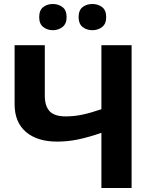

<svg xmlns="http://www.w3.org/2000/svg" viewBox="-20 -940 768 960"><path d="M638 0H487V-276Q424 -254 371.5 -243Q319 -232 266 -232Q166 -232 109.5 -280.5Q53 -329 53 -419V-714H204V-462Q204 -410 228 -384Q252 -358 309 -358Q351 -358 393 -367Q435 -376 487 -394V-714H638ZM176 -854Q176 -889 196 -904.5Q216 -920 244 -920Q272 -920 292.5 -904.5Q313 -889 313 -854Q313 -821 292.5 -805Q272 -789 244 -789Q216 -789 196 -805Q176 -821 176 -854ZM373 -854Q373 -889 393 -904.5Q413 -920 442 -920Q470 -920 490.5 -904.5Q511 -889 511 -854Q511 -821 490.5 -805Q470 -789 442 -789Q413 -789 393 -805Q373 -821 373 -854Z"/></svg>

Font: RS Noto Sans
Style: Bold
Weight: 700
Designer: Monotype Design Team
Foundry: Monotype Imaging Inc.
Version: Version 3.10